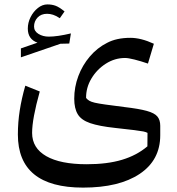

<svg xmlns="http://www.w3.org/2000/svg" viewBox="-20 -605 803 870"><path d="M650.4 -316.9Q617.7 -328.1 589.4 -335.2Q561 -342.3 546.9 -342.3Q500 -342.3 459.5 -316.4Q418.9 -290.5 394.3 -249.3Q369.6 -208 370.1 -161.1Q376 -153.8 384.3 -148.7Q392.6 -143.6 409.4 -139.6Q426.3 -135.7 457.8 -131.3Q489.3 -127 542.5 -120.1Q609.9 -112.3 645 -102.5Q680.2 -92.8 693.1 -77.1Q706.1 -61.5 706.1 -35.2V7.8Q706.1 120.6 613 182.9Q520 245.1 356.4 245.1Q61 245.1 61 4.4Q61 -51.3 69.6 -105.5Q78.1 -159.7 94.7 -216.8L160.2 -190.4Q125.5 -66.4 125.5 -2.9Q125.5 65.9 189.5 102.5Q253.4 139.2 373 139.2Q465.8 139.2 532.7 119.1Q599.6 99.1 647.9 58.1L648.4 -2.9Q641.6 -6.8 629.6 -9.3Q617.7 -11.7 588.6 -15.4Q559.6 -19 501 -25.4Q428.7 -33.2 388.4 -47.1Q348.1 -61 332.3 -87.4Q316.4 -113.8 316.4 -157.7Q316.4 -210.9 335 -260.3Q353.5 -309.6 387 -348.9Q420.4 -388.2 464.8 -410.6Q507.8 -433.6 570.8 -433.6Q618.7 -433.6 677.2 -406.7ZM134.3 -484.9Q134.3 -463.9 154.3 -451.4Q174.3 -439 201.2 -439Q239.7 -439 301.3 -453.6L293.9 -407.7L253.9 -406.7L74.7 -345.2V-385.7L149.9 -411.6Q106 -427.2 106 -475.6Q106 -502 118.4 -527.1Q130.9 -552.2 151.4 -568.6Q171.9 -585 194.8 -585Q215.3 -585 231.9 -578.9Q248.5 -572.8 272.5 -553.2L251 -522.5Q234.4 -533.7 220.5 -538.1Q206.5 -542.5 193.4 -542.5Q166 -542.5 150.1 -525.4Q134.3 -508.3 134.3 -484.9Z"/></svg>

Font: Pinar-FD Medium
Style: Regular
Weight: 500
Designer: Amin Abedi
Version: Version 3.000